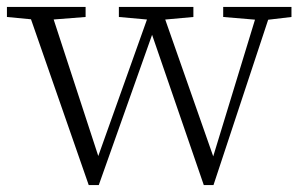

<svg xmlns="http://www.w3.org/2000/svg" viewBox="-24 -528 867 554"><path d="M232 6 53 -508H119L269 -49H249L255 -65L413 -508H440L601 -49H583L587 -63L723 -508H762L592 6H564L404 -459H427L421 -445L261 6ZM-4 -479V-508H223V-479L108 -470H90ZM319 -479V-508H534V-479L435 -470H419ZM620 -479V-508H817V-479L741 -470H727Z"/></svg>

Font: Noto Serif KR ExtraLight ExtraLight
Style: Regular
Weight: 250
Version: Version 2.003-H1;hotconv 1.1.1;makeotfexe 2.6.0